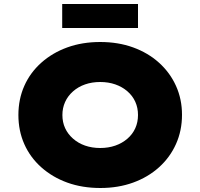

<svg xmlns="http://www.w3.org/2000/svg" viewBox="-20 -930 1002 960"><path d="M482 10Q391 10 316.5 -17Q242 -44 186.5 -93.5Q131 -143 101.5 -209.5Q72 -276 72 -355Q72 -434 101.5 -500.5Q131 -567 186.5 -616.5Q242 -666 316.5 -693Q391 -720 481 -720Q571 -720 645.5 -693Q720 -666 775 -616.5Q830 -567 860 -500.5Q890 -434 890 -356Q890 -277 860 -210Q830 -143 775 -93.5Q720 -44 645.5 -17Q571 10 482 10ZM481 -190Q522 -190 556.5 -202Q591 -214 617 -236.5Q643 -259 656.5 -289Q670 -319 670 -355Q670 -391 656.5 -421Q643 -451 617 -473.5Q591 -496 556.5 -508Q522 -520 481 -520Q440 -520 405.5 -508Q371 -496 345 -473Q319 -450 305.5 -420Q292 -390 292 -355Q292 -319 305.5 -289.5Q319 -260 345 -237Q371 -214 405.5 -202Q440 -190 481 -190ZM291 -790V-910H670V-790Z"/></svg>

Font: Lexend Exa Black
Style: Regular
Weight: 900
Designer: Bonnie Shaver-Troup, Thomas Jockin
Foundry: Lexend
Version: Version 1.007